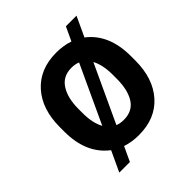

<svg xmlns="http://www.w3.org/2000/svg" viewBox="-185 -712 900 900"><g transform="rotate(-45 265.5 -262.0)"><path d="M420.9 -494.6Q513.2 -424.3 513.2 -278.3V-250Q513.2 -130.9 450.4 -60.5Q387.7 9.8 278.3 9.8Q231.4 9.8 192.4 -3.4L158.7 68.8H88.4L135.7 -32.7Q42 -103.5 42 -250V-278.3Q42 -397.9 105 -468Q168 -538.1 276.9 -538.1Q325.2 -538.1 364.3 -524.4L396.5 -593.3H466.8ZM164.1 -250Q164.1 -184.1 187 -142.6L320.3 -429.7Q301.3 -437.5 276.9 -437.5Q220.7 -437.5 192.4 -393.8Q164.1 -350.1 164.1 -278.3ZM391.1 -250V-278.3Q391.1 -342.3 369.1 -383.8L236.3 -98.1Q254.9 -90.8 278.3 -90.8Q336.4 -90.8 363.8 -133.8Q391.1 -176.8 391.1 -250Z"/></g></svg>

Font: Robert Sans
Style: Bold
Weight: 700
Designer: Christian Robertson (extended by Adam Twardoch)
Foundry: Google
Version: Version 12.135;April 2, 2019;FontCreator 11.5.0.2425 64-bit;